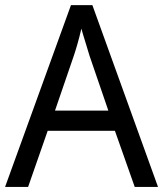

<svg xmlns="http://www.w3.org/2000/svg" viewBox="-20 -737 644 757"><path d="M603 0 344.2 -716.8H259.8L0 0H90.8L168 -221.2H433.1L511.2 0ZM196.8 -300.8 271 -517.1C278.8 -540 291.5 -582.5 300.8 -624C304.2 -611.3 310.1 -592.3 317.9 -566.9C325.2 -541.5 330.6 -524.9 333 -517.1L407.2 -300.8Z"/></svg>

Font: Avrile Sans
Style: Regular
Weight: 400
Designer: Monotype Design Team, Google (font), Stefan Peev (BGR Cyrillic), Cristiano Sobral (main changes)
Foundry: The Avrile Sans Project Authors
Version: Version 3.110